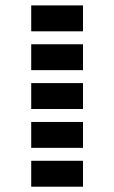

<svg xmlns="http://www.w3.org/2000/svg" viewBox="-20 -704 431 724"><path d="M97.7 -585.9V-683.6H293V-585.9ZM97.7 0V-97.7H293V0ZM97.7 -146.5V-244.1H293V-146.5ZM97.7 -293V-390.6H293V-293ZM97.7 -439.5V-537.1H293V-439.5Z"/></svg>

Font: Trigram
Style: Regular
Weight: 400
Designer: GGBotNet
Foundry: GGBotNet
Version: 1.05